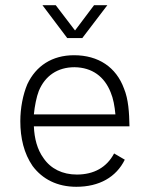

<svg xmlns="http://www.w3.org/2000/svg" viewBox="-20 -718 567 737"><path d="M296 -572 392 -698H341L268 -601L194 -698H143L238 -572ZM275 -48C220 -48 175 -70 147 -111C123 -144 112 -186 110 -233H477C476 -286 473 -337 456 -378C426 -460 358 -506 264 -506C180 -506 118 -465 85 -395C68 -355 58 -303 58 -253C58 -188 72 -129 105 -81C143 -30 200 -1 273 -1C361 -1 426 -38 459 -105L418 -129C390 -76 341 -48 275 -48ZM129 -369C153 -427 201 -460 266 -460C334 -459 381 -424 405 -363C415 -339 420 -311 423 -279H110C113 -310 120 -346 129 -369Z"/></svg>

Font: Arthouse Owned Light
Style: Regular
Weight: 300
Designer: Jeremy Tribby
Foundry: Tribby Type
Version: Version 1.000;PS 001.000;hotconv 1.0.88;makeotf.lib2.5.64775